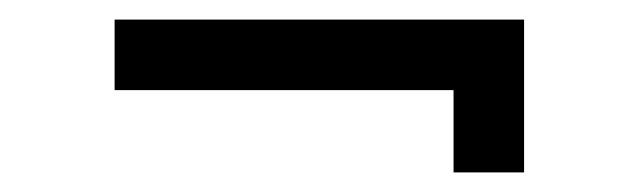

<svg xmlns="http://www.w3.org/2000/svg" viewBox="-20 -406 652 196"><path d="M97 -386H515V-230H443V-314H97Z"/></svg>

Font: Space Mono
Style: Regular
Weight: 400
Monospace: yes
Designer: Colophon Foundry / Benjamin Critton
Foundry: Colophon Foundry
Version: Version 1.000;PS 1.003;hotconv 1.0.81;makeotf.lib2.5.63406